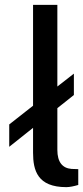

<svg xmlns="http://www.w3.org/2000/svg" viewBox="-20 -763 342 790"><path d="M274 -68C237 -71 216 -96 216 -146V-318L284 -372V-460L216 -407V-743H116V-328L18 -251V-159L116 -237V-135C116 -62 134 7 253 7C267 7 285 3 302 -2V-67Z"/></svg>

Font: United Sans Medium
Style: Regular
Weight: 500
Designer: Pablo Impallari, Rodrigo Fuenzalida (Modified by Dan O. Williams)
Version: Version 1.000;PS 001.000;hotconv 1.0.88;makeotf.lib2.5.64775